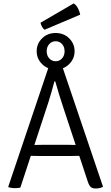

<svg xmlns="http://www.w3.org/2000/svg" viewBox="-20 -1068 634 1094"><path d="M256 -683H337L567 -4Q559 1 548.2 3.5Q537.5 6 524 6Q507 6 497.8 -1.8Q488.5 -9.5 481 -31L346 -439Q331 -483.5 317.5 -527.2Q304 -571 295 -604H290Q282.5 -575.5 272.8 -541.8Q263 -508 257 -489L96 1Q89.5 2.5 81 3.2Q72.5 4 64 4Q53 4 45.2 2.5Q37.5 1 29 -1L27 -4ZM226 -179Q223 -179 205.5 -179.2Q188 -179.5 170.2 -179.8Q152.5 -180 149 -180H122L145 -242H169Q172.5 -242 187.5 -242.2Q202.5 -242.5 217.2 -242.8Q232 -243 235 -243H352Q355 -243 370.2 -242.8Q385.5 -242.5 401 -242.2Q416.5 -242 420 -242H444L465 -180H438Q434.5 -180 416.5 -179.8Q398.5 -179.5 380.8 -179.2Q363 -179 360 -179ZM189 -776Q189 -819 219.8 -849.5Q250.5 -880 297 -880Q343.5 -880 374.2 -849.5Q405 -819 405 -776Q405 -733.5 374.2 -702.8Q343.5 -672 297 -672Q250.5 -672 219.8 -702.8Q189 -733.5 189 -776ZM246 -776Q246 -751.5 260.8 -735.2Q275.5 -719 297 -719Q319 -719 333.5 -735.2Q348 -751.5 348 -776Q348 -801 333.5 -817Q319 -833 297 -833Q275.5 -833 260.8 -817Q246 -801 246 -776ZM400 -1048.5Q413.5 -1040.5 423.5 -1022.2Q433.5 -1004 437 -984.5L234 -898.5Q224.5 -905.5 218.5 -917.2Q212.5 -929 211 -938.5Z"/></svg>

Font: Signika Negative Light
Style: Regular
Weight: 300
Designer: Anna Giedry
Foundry: Anna Giedry
Version: Version 2.001